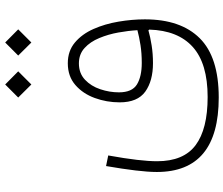

<svg xmlns="http://www.w3.org/2000/svg" viewBox="-84 -580 904 777"><g transform="rotate(-90 368.5 -192.0)"><path d="M361.8 -570.8 414.6 -623.5 467.8 -570.8 414.6 -517.6ZM531.7 -570.8 584.5 -623.5 637.7 -570.8 584.5 -517.6ZM500.5 -370.1Q550.3 -370.1 584.5 -341.3Q618.7 -312.5 639.2 -266.1Q659.7 -219.7 668.9 -165Q678.2 -110.4 678.2 -58.1Q678.2 86.9 601.8 163.8Q525.4 240.7 361.8 240.7Q60.5 240.7 60.5 -9.8Q60.5 -44.9 66.7 -96.2Q72.8 -147.5 84.5 -215.3L127.4 -206.5Q115.2 -138.7 109.6 -90.3Q104 -42 104 -8.8Q104 98.6 169.2 147.2Q234.4 195.8 363.8 195.8Q499.5 195.8 566.4 135.7Q633.3 75.7 636.7 -40.5L633.8 -43.9Q606.4 -36.1 572.5 -30.8Q538.6 -25.4 501 -25.4Q429.2 -25.4 385.7 -56.6Q342.3 -87.9 342.3 -160.2Q342.3 -212.9 359.9 -261Q377.4 -309.1 412.6 -339.6Q447.8 -370.1 500.5 -370.1ZM634.3 -88.4Q632.3 -124.5 625 -165.3Q617.7 -206.1 602.5 -242.7Q587.4 -279.3 562.3 -302.2Q537.1 -325.2 500 -325.2Q460 -325.2 433.8 -300.5Q407.7 -275.9 395.3 -238.5Q382.8 -201.2 382.8 -163.1Q382.8 -109.9 414.8 -90.3Q446.8 -70.8 502 -70.8Q540.5 -70.8 573.7 -75.9Q606.9 -81.1 634.3 -88.4Z"/></g></svg>

Font: Estedad-FD ExtraLight
Style: Regular
Weight: 200
Designer: Amin Abedi
Version: Version 7.3